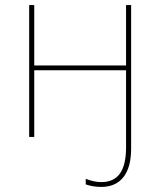

<svg xmlns="http://www.w3.org/2000/svg" viewBox="-20 -540 632 757"><path d="M477 41Q477 110 453 144Q429 178 379 178Q364 178 348.5 174.5Q333 171 318 165V187Q332 192 348 194.5Q364 197 379 197Q436 197 466.5 158.5Q497 120 497 46V-520H477V-282H115V-520H95V0H115V-263H477Z"/></svg>

Font: Fixel Variable
Style: Regular
Weight: 100
Width: 3
Designer: AlfaBravo + MacPaw
Foundry: Kyrylo Tkachov, Marchela Mozhyna, Serhii Makarenko, Maria Weinstein, Zakhar Kryvoshyya
Version: Version 1.211